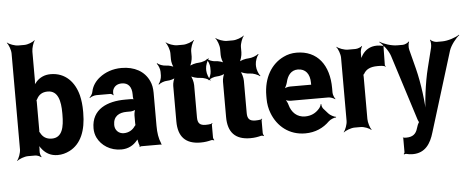

<svg xmlns="http://www.w3.org/2000/svg" viewBox="-59 -930 3189 1296"><g transform="rotate(-5 1535.5 -281.5)"><path d="M191 -503V-700C191 -724 203 -761 213 -774L211 -776C200 -764 165 -750 141 -750H100C76 -750 39 -764 26 -776L24 -774C36 -761 50 -724 50 -700V-50C50 -26 36 11 24 24L26 26C39 14 76 0 100 0H149C161 0 182 8 188 15L191 13C185 6 179 -16 181 -28V-32C183 -46 182 -64 178 -74L175 -73C178 -63 191 -47 199 -37C223 -9 255 10 301 10C330 10 356 3 382 -10C461 -50 497 -139 497 -259V-270C497 -309 493 -345 485 -378C462 -468 401 -538 300 -538C258 -538 227 -522 204 -498C196 -489 185 -475 181 -467L185 -465C189 -474 191 -490 191 -503ZM271 -104C233 -104 209 -122 195 -150C194 -152 189 -160 187 -159L190 -156C191 -156 191 -169 191 -171V-357C191 -359 191 -372 189 -372L187 -369C189 -368 194 -376 195 -378C209 -406 232 -423 270 -423C340 -423 356 -352 356 -270V-259C356 -175 342 -104 271 -104Z M982 -128V-352C982 -383 977 -410 966 -433C935 -501 868 -538 780 -538C721 -538 669 -519 630 -488C603 -467 579 -436 571 -397C569 -382 557 -365 548 -358L551 -355C559 -362 581 -370 596 -370H689C697 -370 706 -364 709 -359L712 -361C709 -366 709 -383 711 -390C719 -419 742 -434 773 -434C818 -434 840 -404 840 -353V-338C840 -331 842 -318 846 -314L848 -317C844 -321 833 -323 827 -323H786C667 -323 557 -279 557 -148C557 -125 562 -104 571 -85C598 -30 657 10 732 10C780 10 815 -11 839 -40C843 -44 849 -50 850 -54L846 -55C845 -51 847 -43 848 -37C850 -26 852 -16 856 -7C857 -5 857 1 856 3L858 5C859 3 863 0 866 0H998C1000 0 1003 2 1004 3L1006 1C1005 0 1002 -2 1002 -4C1002 -5 1004 -7 1004 -7L1002 -10C988 -43 982 -80 982 -128ZM698 -159C698 -218 738 -240 790 -240H815C827 -240 849 -246 856 -253L852 -256C845 -249 840 -225 840 -211V-162C840 -159 840 -145 842 -143L844 -146C842 -148 836 -141 834 -138C819 -115 792 -98 758 -98C725 -98 698 -122 698 -159Z M1269 10C1298 10 1321 6 1343 0C1348 -1 1357 1 1360 4L1362 1C1359 -2 1355 -11 1355 -16V-104C1355 -107 1358 -110 1360 -112L1357 -115C1355 -113 1352 -109 1349 -109C1338 -107 1326 -106 1313 -106C1274 -106 1259 -122 1259 -161V-380C1259 -401 1249 -438 1238 -449L1235 -446C1246 -435 1283 -425 1304 -425C1325 -425 1359 -412 1370 -401L1373 -404C1362 -415 1349 -449 1349 -470V-483C1349 -504 1362 -538 1373 -549L1370 -552C1359 -541 1325 -528 1304 -528C1283 -528 1246 -518 1235 -507L1238 -504C1249 -515 1259 -552 1259 -573V-608C1259 -632 1273 -669 1285 -682L1283 -684C1270 -672 1233 -658 1209 -658H1168C1144 -658 1107 -672 1094 -684L1092 -682C1104 -669 1118 -632 1118 -608V-567C1118 -548 1126 -517 1136 -507L1139 -510C1129 -520 1098 -528 1080 -528C1061 -528 1033 -539 1023 -549L1020 -546C1030 -536 1041 -508 1041 -490V-464C1041 -445 1030 -417 1020 -407L1023 -404C1033 -414 1061 -425 1080 -425C1098 -425 1129 -433 1139 -443L1136 -446C1126 -436 1118 -405 1118 -387V-146C1118 -43 1167 10 1269 10Z M1606 10C1635 10 1658 6 1680 0C1685 -1 1694 1 1697 4L1699 1C1696 -2 1692 -11 1692 -16V-104C1692 -107 1695 -110 1697 -112L1694 -115C1692 -113 1689 -109 1686 -109C1675 -107 1663 -106 1650 -106C1611 -106 1596 -122 1596 -161V-380C1596 -401 1586 -438 1575 -449L1572 -446C1583 -435 1620 -425 1641 -425C1662 -425 1696 -412 1707 -401L1710 -404C1699 -415 1686 -449 1686 -470V-483C1686 -504 1699 -538 1710 -549L1707 -552C1696 -541 1662 -528 1641 -528C1620 -528 1583 -518 1572 -507L1575 -504C1586 -515 1596 -552 1596 -573V-608C1596 -632 1610 -669 1622 -682L1620 -684C1607 -672 1570 -658 1546 -658H1505C1481 -658 1444 -672 1431 -684L1429 -682C1441 -669 1455 -632 1455 -608V-567C1455 -548 1463 -517 1473 -507L1476 -510C1466 -520 1435 -528 1417 -528C1398 -528 1370 -539 1360 -549L1357 -546C1367 -536 1378 -508 1378 -490V-464C1378 -445 1367 -417 1357 -407L1360 -404C1370 -414 1398 -425 1417 -425C1435 -425 1466 -433 1476 -443L1473 -446C1463 -436 1455 -405 1455 -387V-146C1455 -43 1504 10 1606 10Z M1966 -538C1934 -538 1904 -531 1878 -518C1795 -479 1738 -390 1738 -265V-246C1738 -211 1744 -178 1756 -147C1791 -55 1870 10 1978 10C2047 10 2102 -16 2143 -57C2155 -69 2182 -80 2194 -79L2195 -83C2182 -84 2155 -98 2144 -111L2113 -146C2106 -154 2102 -169 2103 -177L2099 -178C2098 -170 2090 -153 2082 -146C2059 -120 2028 -104 1987 -104C1932 -104 1896 -140 1882 -192C1879 -206 1868 -226 1860 -233L1859 -229C1867 -223 1886 -218 1900 -218H2155C2169 -218 2191 -209 2199 -202L2201 -204C2194 -212 2185 -234 2185 -248V-278C2185 -434 2108 -538 1966 -538ZM2046 -326V-320C2046 -317 2046 -311 2048 -310L2050 -312C2049 -314 2043 -314 2040 -314H1904C1890 -314 1867 -308 1859 -301L1861 -297C1869 -305 1880 -328 1884 -344C1894 -389 1919 -424 1965 -424C2017 -424 2046 -387 2046 -326Z M2557 -391 2559 -393C2557 -395 2553 -399 2553 -403L2555 -527C2555 -529 2558 -532 2559 -533L2557 -536C2556 -535 2553 -533 2551 -533C2540 -536 2523 -538 2511 -538C2463 -538 2431 -515 2411 -485C2404 -474 2395 -458 2392 -449L2395 -448C2399 -457 2400 -475 2399 -488V-497C2398 -511 2405 -534 2411 -542L2410 -545C2403 -537 2380 -528 2365 -528H2313C2289 -528 2252 -542 2239 -554L2237 -552C2249 -539 2263 -502 2263 -478V-50C2263 -26 2249 11 2237 24L2239 26C2252 14 2289 0 2313 0H2354C2378 0 2413 14 2424 26L2426 24C2416 11 2404 -26 2404 -50V-334C2404 -337 2404 -350 2402 -351L2400 -348C2401 -347 2408 -354 2409 -356C2425 -385 2454 -400 2503 -400C2520 -400 2548 -400 2557 -391Z M2634 100V194C2634 199 2630 205 2628 206L2630 210C2633 208 2640 206 2644 207C2658 211 2672 213 2689 213C2774 213 2812 151 2833 79L3000 -462C3012 -498 3048 -543 3071 -560L3069 -563C3045 -546 2991 -528 2953 -528H2915C2902 -528 2879 -538 2873 -547L2871 -545C2877 -536 2878 -507 2874 -492L2841 -360C2815 -258 2799 -120 2799 -40H2803C2803 -120 2786 -258 2760 -360L2726 -492C2722 -507 2724 -536 2730 -545L2727 -547C2721 -538 2699 -528 2686 -528H2648C2609 -528 2555 -546 2531 -563L2529 -560C2552 -543 2588 -498 2600 -461L2741 -17C2742 -13 2749 3 2752 3V-1C2749 -1 2742 14 2740 18L2732 41C2721 80 2698 98 2654 98C2649 98 2642 97 2636 97C2635 97 2635 95 2635 94L2631 96C2632 97 2634 99 2634 100Z"/></g></svg>

Font: Asimov
Style: EdgeNar
Weight: 500
Designer: Google
Version: Version 2.000980: 2014